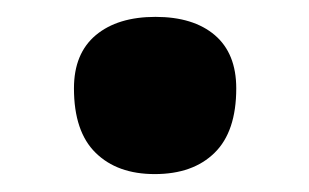

<svg xmlns="http://www.w3.org/2000/svg" viewBox="-20 -460 359 223"><path d="M159.7 -257.8Q116.2 -257.8 91.1 -282.5Q65.9 -307.1 65.9 -357.4Q65.9 -397.9 91.3 -419.2Q116.7 -440.4 160.6 -440.4Q204.6 -440.4 229.5 -419.2Q254.4 -397.9 254.4 -357.4Q254.4 -307.1 229.2 -282.5Q204.1 -257.8 159.7 -257.8Z"/></svg>

Font: Pinar-FD SemiBold
Style: Regular
Weight: 600
Designer: Amin Abedi
Version: Version 2.000